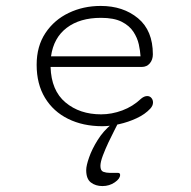

<svg xmlns="http://www.w3.org/2000/svg" viewBox="-20 -417 645 647"><path d="M325.2 210Q302.2 210 286.4 198Q270.5 186 270.5 156.2Q270.5 141.1 280.3 113.3Q290 85.4 309.1 54.9Q328.1 24.4 356 1.5H376Q374.5 4.9 365.5 22.2Q356.4 39.6 345.7 62.3Q335 85 326.7 106.9Q318.4 128.9 318.4 142.1Q318.4 158.2 328.1 161.9Q337.9 165.5 349.6 165.5H360.8Q369.1 165.5 377 165.5Q384.8 165.5 384.8 172.4Q384.8 185.1 366.7 197.5Q348.6 210 325.2 210ZM324.7 8.3Q259.8 8.3 209.7 -16.4Q159.7 -41 131.6 -87.4Q103.5 -133.8 103.5 -198.7Q103.5 -261.2 133.1 -305.7Q162.6 -350.1 211.7 -373.5Q260.7 -397 319.3 -397Q395 -397 445.1 -355.5Q495.1 -314 495.1 -233.9Q495.1 -215.8 484.9 -203.6Q474.6 -191.4 457.5 -191.4H150.4Q152.8 -111.8 200.7 -71.8Q248.5 -31.7 320.8 -31.7Q356.4 -31.7 392.1 -44.9Q427.7 -58.1 456.1 -85Q466.3 -93.3 476.1 -93.3Q484.9 -93.3 490.2 -86.9Q495.6 -80.6 495.6 -71.8Q495.6 -61 486.8 -51.3Q468.8 -31.7 440.4 -18.6Q412.1 -5.4 381.1 1.5Q350.1 8.3 324.7 8.3ZM151.9 -227.1H453.6Q452.6 -245.1 447.8 -267.3Q442.9 -289.6 429.4 -310.1Q416 -330.6 389.9 -343.8Q363.8 -356.9 320.3 -356.9Q249 -356.9 204.8 -323.2Q160.6 -289.6 151.9 -227.1Z"/></svg>

Font: Cutive Mono
Style: Regular
Weight: 400
Designer: Vernon Adams
Foundry: Vernon Adams
Version: Version 1.110; ttfautohint (v1.8.4.7-5d5b)